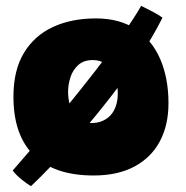

<svg xmlns="http://www.w3.org/2000/svg" viewBox="-20 -592 635 657"><path d="M536 -531.5Q504 -467.5 458.5 -399Q413 -330.5 361 -263.5Q309 -196.5 257.2 -136.5Q205.5 -76.5 160.8 -29.8Q116 17 86 45Q73 37.5 54.2 22.5Q35.5 7.5 23.5 -8.5Q55.5 -45 102.2 -99.5Q149 -154 201.5 -218.2Q254 -282.5 304.8 -347.8Q355.5 -413 397.2 -471.2Q439 -529.5 463 -572Q483.5 -562 504.2 -551Q525 -540 536 -531.5ZM300 8.5Q166.5 8.5 96.2 -60.2Q26 -129 26 -261Q26 -352 62 -411.2Q98 -470.5 161.5 -499.8Q225 -529 308 -529Q390 -529 445.2 -491.8Q500.5 -454.5 528.5 -389.2Q556.5 -324 556.5 -239Q556.5 -164 527 -108.5Q497.5 -53 440.2 -22.2Q383 8.5 300 8.5ZM293.5 -171Q312 -171 328.2 -177.2Q344.5 -183.5 356.8 -196Q369 -208.5 376 -227.8Q383 -247 383 -272.5Q383 -306.5 372.5 -332.2Q362 -358 343 -372.2Q324 -386.5 298 -386.5Q266.5 -386.5 247.8 -369.5Q229 -352.5 221 -327.5Q213 -302.5 213 -278.5Q213 -233 233.5 -202Q254 -171 293.5 -171Z"/></svg>

Font: Grandstander Thin Black
Style: Regular
Weight: 900
Version: Version 1.200